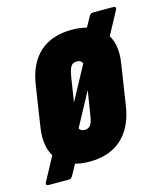

<svg xmlns="http://www.w3.org/2000/svg" viewBox="-109 -617 626 740"><g transform="rotate(-15 203.5 -247.0)"><path d="M-7 52Q-12 52 -14.5 48Q-17 44 -13 38L50 -79L123 -142L270 -414L280 -471L314 -533Q321 -546 329 -546H413Q418 -546 420.5 -542.5Q423 -539 419 -532L364 -430L296 -377L142 -92L126 -24L92 38Q85 52 77 52ZM171 6Q89 6 48.5 -40Q8 -86 21 -171L46 -335Q59 -418 107 -460.5Q155 -503 234 -503Q317 -503 358 -457Q399 -411 385 -326L360 -163Q347 -81 298.5 -37.5Q250 6 171 6ZM184 -117Q199 -117 207 -128Q215 -139 219 -168L245 -329Q249 -356 243.5 -368Q238 -380 222 -380Q206 -380 198.5 -369Q191 -358 186 -329L161 -169Q157 -142 162 -129.5Q167 -117 184 -117Z"/></g></svg>

Font: Sofia Sans Extra Condensed Black
Style: Italic
Weight: 900
Italic angle: -9°
Version: Version 4.100